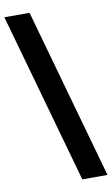

<svg xmlns="http://www.w3.org/2000/svg" viewBox="-101 -859 599 1029"><g transform="rotate(-10 199.0 -344.0)"><path d="M260.5 120 0 -808H137L397.5 120Z"/></g></svg>

Font: Encode Sans SC SemiExpanded SemiBold
Style: Regular
Weight: 600
Width: 6
Designer: Multiple Designers
Foundry: Impallari Type
Version: Version 3.002